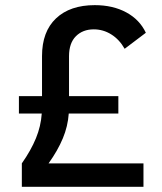

<svg xmlns="http://www.w3.org/2000/svg" viewBox="-20 -723 626 743"><path d="M64.5 0V-90.8Q100.1 -141.6 119.1 -188Q138.2 -234.4 141.6 -283.7H53.2V-351.1H142.6V-505.9Q142.6 -600.6 196.8 -651.9Q251 -703.1 346.7 -703.1Q417 -703.1 468.8 -675Q520.5 -647 544.4 -596.2L462.4 -534.2Q441.9 -570.3 410.6 -589.8Q379.4 -609.4 342.8 -609.4Q300.3 -609.4 273.7 -582.8Q247.1 -556.2 247.1 -505.4V-351.1H438V-283.7H246.1Q242.7 -234.4 223.1 -187.5Q203.6 -140.6 168 -90.8H535.2V0Z"/></svg>

Font: Caskaydia Cove
Style: Regular
Weight: 400
Monospace: yes
Designer: Aaron Bell
Foundry: Saja Typeworks
Version: Version 4.300; ttfautohint (v1.8.3)